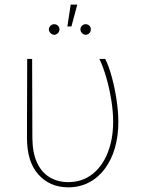

<svg xmlns="http://www.w3.org/2000/svg" viewBox="-20 -801 629 831"><path d="M97.7 -545.9H119.1L120.1 -204.1Q120.6 -141.1 139.6 -98.6Q158.7 -56.2 193.4 -34.7Q228 -13.2 274.4 -12.7Q335 -12.7 378.7 -46.4Q422.4 -80.1 446 -139.4Q469.7 -198.7 469.7 -274.4Q469.7 -317.9 461.9 -366.7Q454.1 -415.5 440.9 -462.4Q427.7 -509.3 410.2 -545.9H435.5Q451.2 -514.6 464.1 -467Q477.1 -419.4 484.6 -367.9Q492.2 -316.4 492.2 -272.5Q492.2 -211.9 477.3 -160.6Q462.4 -109.4 434.1 -71Q405.8 -32.7 365.5 -11.5Q325.2 9.8 275.4 9.8Q195.8 9.8 146 -45.9Q96.2 -101.6 96.7 -206.1ZM271.5 -686.5 286.1 -781.2H314.5L289.1 -686.5ZM191.4 -673.8Q191.9 -683.1 198.7 -689.7Q205.6 -696.3 214.8 -696.3Q224.1 -696.3 230.7 -689.7Q237.3 -683.1 237.3 -673.8Q237.3 -664.6 230.7 -657.7Q224.1 -650.9 214.8 -650.4Q205.6 -650.9 198.7 -657.7Q191.9 -664.6 191.4 -673.8ZM328.1 -673.8Q328.1 -683.1 335 -689.7Q341.8 -696.3 350.6 -696.3Q360.4 -696.3 366.9 -689.7Q373.5 -683.1 373 -673.8Q373.5 -664.6 366.9 -657.7Q360.4 -650.9 350.6 -650.4Q341.8 -650.9 335 -657.7Q328.1 -664.6 328.1 -673.8Z"/></svg>

Font: Inter Tight Thin
Style: Regular
Weight: 250
Designer: Rasmus Andersson
Foundry: rsms
Version: Version 3.004